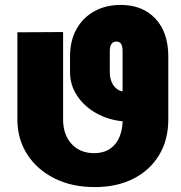

<svg xmlns="http://www.w3.org/2000/svg" viewBox="-20 -741 727 771"><path d="M360.4 10.3Q268.1 10.3 198 -25.1Q127.9 -60.5 88.9 -121.8Q49.8 -183.1 49.8 -260.7V-611.3L233.4 -612.3V-260.7Q233.4 -200.7 267.1 -163.3Q300.8 -126 358.4 -126Q409.2 -126 439 -158.4Q468.8 -190.9 472.2 -249V-253.9Q413.6 -259.8 365.7 -286.9Q317.9 -314 289.6 -356.7Q261.2 -399.4 261.2 -452.1V-514.6Q261.2 -577.6 287.1 -624Q313 -670.4 358.9 -695.8Q404.8 -721.2 464.8 -721.2Q552.7 -721.2 604.2 -666Q655.8 -610.8 655.8 -514.6V-260.7Q655.8 -179.2 618.9 -118.2Q582 -57.1 515.6 -23.4Q449.2 10.3 360.4 10.3ZM469.2 -374.5 472.2 -375.5V-536.1Q472.2 -574.2 448.2 -574.2Q420.9 -574.2 420.9 -536.1V-451.2Q420.9 -421.9 433.8 -400.9Q446.8 -379.9 469.2 -374.5Z"/></svg>

Font: Roboto Slab Black
Style: Regular
Weight: 900
Designer: Google
Version: Version 2.000; ttfautohint (v1.8.1.43-b0c9)